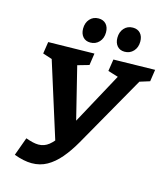

<svg xmlns="http://www.w3.org/2000/svg" viewBox="-133 -1015 998 1139"><g transform="rotate(15 366.5 -446.0)"><path d="M59.4 -2.2 100.1 -114.3Q123.6 -105.9 142.7 -101.4Q161.8 -96.9 178.2 -96.9Q214 -96.9 242.3 -119.7Q270.5 -142.5 298.5 -186L274.9 -127.7L117.9 -625.7L145.4 -600.6L66.4 -626.3L77.6 -699.3L360.2 -704.3L349.4 -631.3L250.5 -603L272.6 -638.6L363.3 -272L343.2 -263.8L542.1 -630.1L548.6 -601.2L466.7 -626.3L477.9 -699.3L732.9 -704.3L722.1 -631.3L633.6 -603.7L670.6 -629.4L411.2 -172.5Q377.6 -113.8 340.6 -70.3Q303.5 -26.8 261.3 -3.2Q219.1 20.3 168.3 20.3Q143.4 20.3 116.2 14.6Q88.9 8.9 59.4 -2.2ZM318.9 -761.1Q289.8 -761.1 273.2 -780.2Q256.7 -799.3 256.7 -830.4Q256.7 -866.2 277.3 -889.2Q297.9 -912.2 331 -912.2Q360.1 -912.2 377.1 -893.6Q394 -875 394 -843.2Q394 -807 372.7 -784Q351.4 -761.1 318.9 -761.1ZM529.5 -761.1Q500.4 -761.1 483.8 -780.2Q467.3 -799.3 467.3 -830.4Q467.3 -866.2 487.9 -889.2Q508.5 -912.2 541.7 -912.2Q570.8 -912.2 587.7 -893.6Q604.6 -875 604.6 -843.2Q604.6 -807 583.3 -784Q562 -761.1 529.5 -761.1Z"/></g></svg>

Font: Bitter Thin
Style: Italic
Weight: 100
Italic angle: -9°
Designer: Sol Matas, and Bitter project Authors
Foundry: Sol Matas
Version: Version 2.002